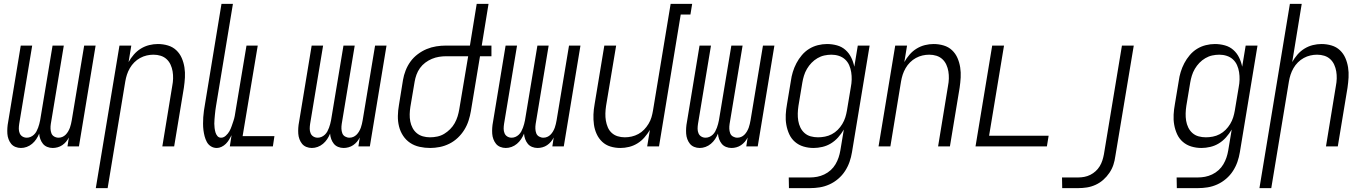

<svg xmlns="http://www.w3.org/2000/svg" viewBox="-20 -755 7040 990"><path d="M88 8Q73 8 59.5 2.5Q46 -3 37.5 -13.5Q29 -24 24 -37.5Q19 -51 18 -65.5Q17 -80 18 -95.5Q19 -111 22 -126L87 -520H146L79 -116Q77 -103 77 -91Q77 -79 81.5 -68Q86 -57 96 -51Q106 -45 118 -45Q128 -45 137.5 -49Q147 -53 155 -60.5Q163 -68 168 -77.5Q173 -87 176.5 -96.5Q180 -106 182.5 -115.5Q185 -125 187 -135L251 -520H309L242 -116Q240 -103 240.5 -91Q241 -79 245 -68Q249 -57 259.5 -51Q270 -45 282 -45Q292 -45 301.5 -49Q311 -53 318.5 -60.5Q326 -68 331.5 -77.5Q337 -87 340.5 -96.5Q344 -106 346 -115.5Q348 -125 350 -135L414 -520H473L387 0H328L335 -46Q329 -34 320.5 -24Q312 -14 301 -6.5Q290 1 277 4.5Q264 8 252 8Q237 8 223.5 2.5Q210 -3 201.5 -13.5Q193 -24 188 -37.5Q183 -51 182 -66Q176 -51 167 -37.5Q158 -24 145.5 -13.5Q133 -3 118 2.5Q103 8 88 8Z M474 215 596 -520H657L643 -435Q654 -455 670 -473.5Q686 -492 706.5 -504.5Q727 -517 749.5 -522.5Q772 -528 794 -528Q821 -528 846 -520.5Q871 -513 889 -496Q907 -479 917 -456Q927 -433 931 -407.5Q935 -382 933.5 -355.5Q932 -329 928 -302L878 0H817L868 -311Q872 -331 872.5 -350Q873 -369 870 -387Q867 -405 859.5 -421.5Q852 -438 839 -450Q826 -462 808.5 -467.5Q791 -473 771 -473Q754 -473 736.5 -469Q719 -465 702.5 -456Q686 -447 672.5 -433.5Q659 -420 649.5 -403.5Q640 -387 634.5 -370Q629 -353 626 -335L535 215Z M1098 8Q1081 8 1067.5 -0.5Q1054 -9 1046.5 -23Q1039 -37 1035 -52.5Q1031 -68 1029 -84Q1027 -100 1027 -117Q1027 -134 1028 -150.5Q1029 -167 1031.5 -184Q1034 -201 1037 -218L1122 -735H1181L1094 -209Q1092 -197 1090.5 -185.5Q1089 -174 1088 -162.5Q1087 -151 1086 -139.5Q1085 -128 1085 -117Q1085 -106 1086.5 -94.5Q1088 -83 1091 -72.5Q1094 -62 1101 -53.5Q1108 -45 1120 -45Q1133 -45 1144.5 -55.5Q1156 -66 1163 -78.5Q1170 -91 1174.5 -104.5Q1179 -118 1183.5 -131Q1188 -144 1190.5 -157.5Q1193 -171 1195 -185L1251 -520H1309L1231 -53H1395L1387 0H1165L1174 -58Q1168 -46 1161 -34.5Q1154 -23 1144.5 -13.5Q1135 -4 1122.5 2Q1110 8 1098 8Z M1588 8Q1573 8 1559.5 2.5Q1546 -3 1537.5 -13.5Q1529 -24 1524 -37.5Q1519 -51 1518 -65.5Q1517 -80 1518 -95.5Q1519 -111 1522 -126L1587 -520H1646L1579 -116Q1577 -103 1577 -91Q1577 -79 1581.5 -68Q1586 -57 1596 -51Q1606 -45 1618 -45Q1628 -45 1637.5 -49Q1647 -53 1655 -60.5Q1663 -68 1668 -77.5Q1673 -87 1676.5 -96.5Q1680 -106 1682.5 -115.5Q1685 -125 1687 -135L1751 -520H1809L1742 -116Q1740 -103 1740.5 -91Q1741 -79 1745 -68Q1749 -57 1759.5 -51Q1770 -45 1782 -45Q1792 -45 1801.5 -49Q1811 -53 1818.5 -60.5Q1826 -68 1831.5 -77.5Q1837 -87 1840.5 -96.5Q1844 -106 1846 -115.5Q1848 -125 1850 -135L1914 -520H1973L1887 0H1828L1835 -46Q1829 -34 1820.5 -24Q1812 -14 1801 -6.5Q1790 1 1777 4.5Q1764 8 1752 8Q1737 8 1723.5 2.5Q1710 -3 1701.5 -13.5Q1693 -24 1688 -37.5Q1683 -51 1682 -66Q1676 -51 1667 -37.5Q1658 -24 1645.5 -13.5Q1633 -3 1618 2.5Q1603 8 1588 8Z M2198 8Q2170 8 2143 2Q2116 -4 2094.5 -18.5Q2073 -33 2058.5 -55Q2044 -77 2037.5 -103Q2031 -129 2031.5 -157Q2032 -185 2037 -213L2058 -343Q2062 -367 2071.5 -391.5Q2081 -416 2096.5 -437.5Q2112 -459 2134 -475.5Q2156 -492 2180 -502Q2204 -512 2229.5 -516Q2255 -520 2280 -520H2403L2438 -735H2499L2464 -520H2514V-465H2455L2408 -182Q2404 -158 2396 -133Q2388 -108 2374 -85.5Q2360 -63 2340.5 -44.5Q2321 -26 2297 -14Q2273 -2 2247.5 3Q2222 8 2198 8ZM2197 -47Q2216 -47 2235 -51Q2254 -55 2270.5 -65Q2287 -75 2301 -89Q2315 -103 2324.5 -120Q2334 -137 2339.5 -155Q2345 -173 2348 -191L2394 -465H2280Q2262 -465 2243.5 -462Q2225 -459 2207 -451.5Q2189 -444 2173 -432Q2157 -420 2145.5 -404Q2134 -388 2127.5 -370Q2121 -352 2118 -334L2096 -204Q2093 -185 2092.5 -166Q2092 -147 2095.5 -129Q2099 -111 2107.5 -95Q2116 -79 2129.5 -68Q2143 -57 2160.5 -52Q2178 -47 2197 -47Z M2588 8Q2573 8 2559.5 2.5Q2546 -3 2537.5 -13.5Q2529 -24 2524 -37.5Q2519 -51 2518 -65.5Q2517 -80 2518 -95.5Q2519 -111 2522 -126L2587 -520H2646L2579 -116Q2577 -103 2577 -91Q2577 -79 2581.5 -68Q2586 -57 2596 -51Q2606 -45 2618 -45Q2628 -45 2637.5 -49Q2647 -53 2655 -60.5Q2663 -68 2668 -77.5Q2673 -87 2676.5 -96.5Q2680 -106 2682.5 -115.5Q2685 -125 2687 -135L2751 -520H2809L2742 -116Q2740 -103 2740.5 -91Q2741 -79 2745 -68Q2749 -57 2759.5 -51Q2770 -45 2782 -45Q2792 -45 2801.5 -49Q2811 -53 2818.5 -60.5Q2826 -68 2831.5 -77.5Q2837 -87 2840.5 -96.5Q2844 -106 2846 -115.5Q2848 -125 2850 -135L2914 -520H2973L2887 0H2828L2835 -46Q2829 -34 2820.5 -24Q2812 -14 2801 -6.5Q2790 1 2777 4.5Q2764 8 2752 8Q2737 8 2723.5 2.5Q2710 -3 2701.5 -13.5Q2693 -24 2688 -37.5Q2683 -51 2682 -66Q2676 -51 2667 -37.5Q2658 -24 2645.5 -13.5Q2633 -3 2618 2.5Q2603 8 2588 8Z M3179 8Q3152 8 3127.5 0.5Q3103 -7 3085 -24Q3067 -41 3056.5 -64Q3046 -87 3042.5 -112.5Q3039 -138 3040 -164.5Q3041 -191 3046 -218L3096 -520H3157L3105 -209Q3102 -189 3101.5 -170Q3101 -151 3104 -133Q3107 -115 3114 -98.5Q3121 -82 3134 -70Q3147 -58 3164.5 -52.5Q3182 -47 3202 -47Q3219 -47 3237 -51Q3255 -55 3271.5 -64Q3288 -73 3301 -86.5Q3314 -100 3324 -116.5Q3334 -133 3339 -150Q3344 -167 3347 -185L3438 -735H3549L3540 -680H3490L3378 0H3317L3331 -85Q3319 -65 3303 -46.5Q3287 -28 3266.5 -15.5Q3246 -3 3223.5 2.5Q3201 8 3179 8Z M3588 8Q3573 8 3559.5 2.5Q3546 -3 3537.5 -13.5Q3529 -24 3524 -37.5Q3519 -51 3518 -65.5Q3517 -80 3518 -95.5Q3519 -111 3522 -126L3587 -520H3646L3579 -116Q3577 -103 3577 -91Q3577 -79 3581.5 -68Q3586 -57 3596 -51Q3606 -45 3618 -45Q3628 -45 3637.5 -49Q3647 -53 3655 -60.5Q3663 -68 3668 -77.5Q3673 -87 3676.5 -96.5Q3680 -106 3682.5 -115.5Q3685 -125 3687 -135L3751 -520H3809L3742 -116Q3740 -103 3740.5 -91Q3741 -79 3745 -68Q3749 -57 3759.5 -51Q3770 -45 3782 -45Q3792 -45 3801.5 -49Q3811 -53 3818.5 -60.5Q3826 -68 3831.5 -77.5Q3837 -87 3840.5 -96.5Q3844 -106 3846 -115.5Q3848 -125 3850 -135L3914 -520H3973L3887 0H3828L3835 -46Q3829 -34 3820.5 -24Q3812 -14 3801 -6.5Q3790 1 3777 4.5Q3764 8 3752 8Q3737 8 3723.5 2.5Q3710 -3 3701.5 -13.5Q3693 -24 3688 -37.5Q3683 -51 3682 -66Q3676 -51 3667 -37.5Q3658 -24 3645.5 -13.5Q3633 -3 3618 2.5Q3603 8 3588 8Z M4048 215 4047 160H4157Q4175 160 4193.5 156.5Q4212 153 4230 144.5Q4248 136 4263 122.5Q4278 109 4288 92Q4298 75 4304 57Q4310 39 4313 21L4331 -87Q4318 -65 4301.5 -46.5Q4285 -28 4264.5 -15.5Q4244 -3 4220.5 2.5Q4197 8 4175 8Q4148 8 4123 0.5Q4098 -7 4079 -23.5Q4060 -40 4049.5 -63Q4039 -86 4034.5 -111.5Q4030 -137 4031.5 -164Q4033 -191 4038 -218L4058 -338Q4061 -361 4068 -384Q4075 -407 4086.5 -429Q4098 -451 4114.5 -470.5Q4131 -490 4152 -503Q4173 -516 4197 -522Q4221 -528 4244 -528Q4271 -528 4296 -521Q4321 -514 4339.5 -497.5Q4358 -481 4369 -458.5Q4380 -436 4385 -411L4403 -520H4464L4373 30Q4369 55 4360.5 79.5Q4352 104 4337.5 126.5Q4323 149 4302 167Q4281 185 4256.5 196Q4232 207 4207 211Q4182 215 4157 215ZM4198 -47Q4215 -47 4233.5 -50.5Q4252 -54 4269 -63Q4286 -72 4299.5 -85.5Q4313 -99 4323 -115.5Q4333 -132 4338.5 -149.5Q4344 -167 4347 -185L4367 -305Q4371 -325 4371.5 -344.5Q4372 -364 4369 -383Q4366 -402 4358.5 -419Q4351 -436 4337.5 -448.5Q4324 -461 4305.5 -467Q4287 -473 4267 -473Q4249 -473 4230.5 -469Q4212 -465 4195 -455Q4178 -445 4164.5 -431Q4151 -417 4141 -400Q4131 -383 4125.5 -365Q4120 -347 4117 -329L4097 -209Q4094 -189 4093.5 -170Q4093 -151 4096 -132.5Q4099 -114 4107 -97.5Q4115 -81 4128.5 -69Q4142 -57 4160 -52Q4178 -47 4198 -47Z M4510 0 4596 -520H4657L4643 -435Q4654 -455 4670 -473.5Q4686 -492 4706.5 -504.5Q4727 -517 4749.5 -522.5Q4772 -528 4794 -528Q4821 -528 4846 -520.5Q4871 -513 4889 -496Q4907 -479 4917 -456Q4927 -433 4931 -407.5Q4935 -382 4933.5 -355.5Q4932 -329 4928 -302L4878 0H4817L4868 -311Q4872 -331 4872.5 -350Q4873 -369 4870 -387Q4867 -405 4859.5 -421.5Q4852 -438 4839 -450Q4826 -462 4808.5 -467.5Q4791 -473 4771 -473Q4754 -473 4736.5 -469Q4719 -465 4702.5 -456Q4686 -447 4672.5 -433.5Q4659 -420 4649.5 -403.5Q4640 -387 4634.5 -370Q4629 -353 4626 -335L4571 0Z M5010 0 5096 -520H5157L5080 -55H5387L5378 0Z M5540 215H5457L5456 160H5540Q5555 160 5571 157Q5587 154 5602 146.5Q5617 139 5629.5 127.5Q5642 116 5650.5 102Q5659 88 5664 72.5Q5669 57 5672 41L5765 -520H5826L5731 50Q5728 73 5721 94.5Q5714 116 5700.5 136Q5687 156 5669 172Q5651 188 5629 198Q5607 208 5584.5 211.5Q5562 215 5540 215Z M6048 215 6047 160H6157Q6175 160 6193.5 156.5Q6212 153 6230 144.5Q6248 136 6263 122.5Q6278 109 6288 92Q6298 75 6304 57Q6310 39 6313 21L6331 -87Q6318 -65 6301.5 -46.5Q6285 -28 6264.5 -15.5Q6244 -3 6220.5 2.5Q6197 8 6175 8Q6148 8 6123 0.5Q6098 -7 6079 -23.5Q6060 -40 6049.5 -63Q6039 -86 6034.5 -111.5Q6030 -137 6031.5 -164Q6033 -191 6038 -218L6058 -338Q6061 -361 6068 -384Q6075 -407 6086.5 -429Q6098 -451 6114.5 -470.5Q6131 -490 6152 -503Q6173 -516 6197 -522Q6221 -528 6244 -528Q6271 -528 6296 -521Q6321 -514 6339.5 -497.5Q6358 -481 6369 -458.5Q6380 -436 6385 -411L6403 -520H6464L6373 30Q6369 55 6360.5 79.5Q6352 104 6337.5 126.5Q6323 149 6302 167Q6281 185 6256.5 196Q6232 207 6207 211Q6182 215 6157 215ZM6198 -47Q6215 -47 6233.5 -50.5Q6252 -54 6269 -63Q6286 -72 6299.5 -85.5Q6313 -99 6323 -115.5Q6333 -132 6338.5 -149.5Q6344 -167 6347 -185L6367 -305Q6371 -325 6371.5 -344.5Q6372 -364 6369 -383Q6366 -402 6358.5 -419Q6351 -436 6337.5 -448.5Q6324 -461 6305.5 -467Q6287 -473 6267 -473Q6249 -473 6230.5 -469Q6212 -465 6195 -455Q6178 -445 6164.5 -431Q6151 -417 6141 -400Q6131 -383 6125.5 -365Q6120 -347 6117 -329L6097 -209Q6094 -189 6093.5 -170Q6093 -151 6096 -132.5Q6099 -114 6107 -97.5Q6115 -81 6128.5 -69Q6142 -57 6160 -52Q6178 -47 6198 -47Z M6474 215 6631 -735H6692L6643 -435Q6654 -455 6670 -473.5Q6686 -492 6706.5 -504.5Q6727 -517 6749.5 -522.5Q6772 -528 6794 -528Q6821 -528 6846 -520.5Q6871 -513 6889 -496Q6907 -479 6917 -456Q6927 -433 6931 -407.5Q6935 -382 6933.5 -355.5Q6932 -329 6928 -302L6878 0H6817L6868 -311Q6872 -331 6872.5 -350Q6873 -369 6870 -387Q6867 -405 6859.5 -421.5Q6852 -438 6839 -450Q6826 -462 6808.5 -467.5Q6791 -473 6771 -473Q6754 -473 6736.5 -469Q6719 -465 6702.5 -456Q6686 -447 6672.5 -433.5Q6659 -420 6649.5 -403.5Q6640 -387 6634.5 -370Q6629 -353 6626 -335L6535 215Z"/></svg>

Font: Iosevka Light
Style: Italic
Weight: 300
Italic angle: -9°
Monospace: yes
Designer: Belleve Invis
Foundry: Belleve Invis
Version: Version 32.5.0; ttfautohint (v1.8.4)